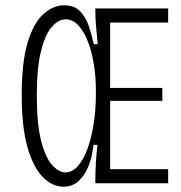

<svg xmlns="http://www.w3.org/2000/svg" viewBox="-20 -692 685 725"><path d="M219 13Q179 13 143 -22Q107 -57 84.5 -133.5Q62 -210 62 -334Q62 -458 84.5 -532Q107 -606 144 -639Q181 -672 222 -672Q261 -672 282.5 -649.5Q304 -627 315.5 -593Q327 -559 334 -525H349Q345 -565 342.5 -594.5Q340 -624 340 -651V-660H615V-607H396V-360H593V-311H396V-53H615V0H340V-9Q340 -42 342 -77Q344 -112 348 -145H333Q329 -103 315 -67Q301 -31 277.5 -9Q254 13 219 13ZM227 -41Q253 -41 274.5 -65.5Q296 -90 311 -132Q326 -174 334 -226.5Q342 -279 342 -335V-354Q342 -401 334.5 -448Q327 -495 312.5 -533.5Q298 -572 276.5 -595.5Q255 -619 228 -619Q201 -619 176 -591Q151 -563 135 -499.5Q119 -436 119 -331Q119 -221 136 -157.5Q153 -94 178 -67.5Q203 -41 227 -41Z"/></svg>

Font: Bricolage Grotesque 10pt Condensed ExtraLight
Style: Regular
Weight: 200
Width: 3
Designer: Mathieu Triay
Foundry: Atelier Triay
Version: Version 1.000; ttfautohint (v1.8.4.7-5d5b);gftools[0.9.32]